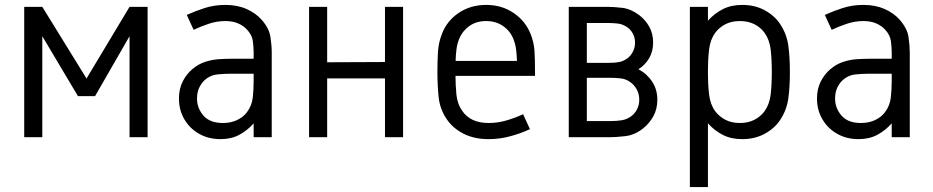

<svg xmlns="http://www.w3.org/2000/svg" viewBox="-20 -556 3780 778"><path d="M78.1 0V-528.3H151.4L330.6 -237.8L504.9 -528.3H578.1V0H504.9V-409.2L365.2 -166.5H295.9L151.4 -409.2V0Z M893.1 -536.1Q941.9 -536.1 979.2 -519.5Q1016.6 -502.9 1040.5 -475.6Q1070.8 -440.9 1075.9 -406Q1081.1 -371.1 1081.1 -343.3V0H1007.8V-56.2Q982.4 -27.3 949.7 -9.8Q917 7.8 873.5 7.8Q824.7 7.8 786.6 -13.9Q748.5 -35.6 726.8 -73Q705.1 -110.4 705.1 -156.7Q705.1 -195.8 720.2 -225.6Q735.4 -255.4 758.3 -274.9Q783.2 -296.4 811.5 -305.4Q839.8 -314.5 866.9 -316.2Q894 -317.9 915 -317.9H1007.8V-343.3Q1007.8 -363.8 1004.6 -388.9Q1001.5 -414.1 981.4 -435.5Q966.8 -451.7 944.8 -461.2Q922.9 -470.7 893.1 -470.7Q858.9 -470.7 825.4 -459.5Q792 -448.2 764.6 -435.1L736.8 -495.6Q770 -510.7 809.1 -523.4Q848.1 -536.1 893.1 -536.1ZM915 -257.3Q888.7 -257.3 860.6 -254.4Q832.5 -251.5 811 -232.9Q797.4 -221.2 787.8 -201.9Q778.3 -182.6 778.3 -156.7Q778.3 -117.7 804.4 -87.6Q830.6 -57.6 883.3 -57.6Q915.5 -57.6 940.7 -69.6Q965.8 -81.5 980.5 -101.1Q1001 -128.4 1004.4 -162.1Q1007.8 -195.8 1007.8 -228.5V-257.3Z M1232.4 -528.3H1305.7V-303.7L1540 -304.7V-528.3H1613.3V0H1540V-238.3H1305.7V0H1232.4Z M1950.2 -536.1Q2013.2 -536.1 2061.3 -503.4Q2109.4 -470.7 2130.4 -417.5Q2143.6 -383.8 2145.8 -349.6Q2147.9 -315.4 2147.9 -264.6V-248.5H1825.7Q1825.7 -212.9 1829.3 -173.8Q1833 -134.8 1853.5 -106Q1887.2 -57.6 1960 -57.6Q1997.6 -57.6 2033.7 -68.4Q2069.8 -79.1 2099.6 -93.3L2127.4 -32.7Q2092.3 -16.1 2048.8 -4.2Q2005.4 7.8 1960 7.8Q1901.4 7.8 1858.4 -14.2Q1815.4 -36.1 1791 -71.8Q1762.2 -113.8 1757.3 -163.1Q1752.4 -212.4 1752.4 -264.2Q1752.4 -307.6 1754.6 -345Q1756.8 -382.3 1770.5 -418Q1790.5 -471.2 1838.6 -503.7Q1886.7 -536.1 1950.2 -536.1ZM1950.2 -470.7Q1909.7 -470.7 1881.3 -450.2Q1853 -429.7 1840.3 -397.9Q1832.5 -378.4 1829.6 -355.7Q1826.7 -333 1826.2 -309.1H2074.7Q2074.2 -330.6 2071.5 -353.5Q2068.8 -376.5 2060.5 -397.5Q2047.4 -430.7 2018.3 -450.7Q1989.3 -470.7 1950.2 -470.7Z M2284.7 -528.3H2440.9Q2466.8 -528.3 2501.7 -524.2Q2536.6 -520 2570.3 -494.6Q2594.2 -476.6 2610.4 -448.5Q2626.5 -420.4 2626.5 -383.3Q2626.5 -347.7 2610.4 -320.1Q2594.2 -292.5 2566.9 -275.4Q2601.6 -257.3 2622.6 -225.3Q2643.6 -193.4 2643.6 -151.9Q2643.6 -113.8 2627.2 -84.5Q2610.8 -55.2 2585.9 -35.6Q2551.8 -8.8 2514.2 -4.4Q2476.6 0 2451.2 0H2284.7ZM2357.9 -301.3H2445.8Q2473.1 -301.3 2489.7 -304.7Q2506.3 -308.1 2522.5 -319.8Q2535.6 -329.6 2544.4 -346.2Q2553.2 -362.8 2553.2 -383.3Q2553.2 -403.8 2544.2 -420.2Q2535.2 -436.5 2521.5 -445.8Q2502.9 -458.5 2482.7 -460.7Q2462.4 -462.9 2440.9 -462.9H2357.9ZM2456.1 -240.7H2357.9V-65.4H2451.2Q2480.5 -65.4 2500 -68.8Q2519.5 -72.3 2535.6 -83.5Q2550.8 -93.8 2560.5 -111.6Q2570.3 -129.4 2570.3 -151.9Q2570.3 -174.8 2560.5 -192.9Q2550.8 -210.9 2536.1 -221.7Q2518.1 -235.4 2497.8 -238Q2477.5 -240.7 2456.1 -240.7Z M2987.8 -536.1Q3039.1 -536.1 3079.1 -514.2Q3119.1 -492.2 3141.6 -458Q3168 -417.5 3174.3 -371.3Q3180.7 -325.2 3180.7 -264.2Q3180.7 -203.1 3174.3 -157Q3168 -110.8 3141.6 -70.3Q3119.1 -36.1 3079.1 -14.2Q3039.1 7.8 2987.8 7.8Q2942.4 7.8 2908.7 -9.5Q2875 -26.9 2848.6 -56.2V202.1H2775.4V-528.3H2848.6V-472.2Q2875 -501.5 2908.7 -518.8Q2942.4 -536.1 2987.8 -536.1ZM2978 -470.7Q2943.8 -470.7 2918.7 -457.5Q2893.6 -444.3 2877.9 -422.9Q2857.9 -395 2853.3 -355.7Q2848.6 -316.4 2848.6 -264.2Q2848.6 -212.4 2853.3 -172.9Q2857.9 -133.3 2877.9 -105.5Q2893.6 -84.5 2918.7 -71Q2943.8 -57.6 2978 -57.6Q3012.2 -57.6 3037.6 -71Q3063 -84.5 3078.1 -105.5Q3098.1 -133.3 3102.8 -172.9Q3107.4 -212.4 3107.4 -264.2Q3107.4 -316.4 3102.8 -355.7Q3098.1 -395 3078.1 -422.9Q3063 -444.3 3037.6 -457.5Q3012.2 -470.7 2978 -470.7Z M3478.5 -536.1Q3527.3 -536.1 3564.7 -519.5Q3602.1 -502.9 3626 -475.6Q3656.2 -440.9 3661.4 -406Q3666.5 -371.1 3666.5 -343.3V0H3593.3V-56.2Q3567.9 -27.3 3535.2 -9.8Q3502.4 7.8 3459 7.8Q3410.2 7.8 3372.1 -13.9Q3334 -35.6 3312.3 -73Q3290.5 -110.4 3290.5 -156.7Q3290.5 -195.8 3305.7 -225.6Q3320.8 -255.4 3343.8 -274.9Q3368.7 -296.4 3397 -305.4Q3425.3 -314.5 3452.4 -316.2Q3479.5 -317.9 3500.5 -317.9H3593.3V-343.3Q3593.3 -363.8 3590.1 -388.9Q3586.9 -414.1 3566.9 -435.5Q3552.2 -451.7 3530.3 -461.2Q3508.3 -470.7 3478.5 -470.7Q3444.3 -470.7 3410.9 -459.5Q3377.4 -448.2 3350.1 -435.1L3322.3 -495.6Q3355.5 -510.7 3394.5 -523.4Q3433.6 -536.1 3478.5 -536.1ZM3500.5 -257.3Q3474.1 -257.3 3446 -254.4Q3418 -251.5 3396.5 -232.9Q3382.8 -221.2 3373.3 -201.9Q3363.8 -182.6 3363.8 -156.7Q3363.8 -117.7 3389.9 -87.6Q3416 -57.6 3468.8 -57.6Q3501 -57.6 3526.1 -69.6Q3551.3 -81.5 3565.9 -101.1Q3586.4 -128.4 3589.8 -162.1Q3593.3 -195.8 3593.3 -228.5V-257.3Z"/></svg>

Font: Gidole
Style: Regular
Weight: 400
Version: Version 2.100; ttfautohint (v1.8.4.7-5d5b)